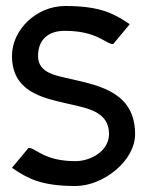

<svg xmlns="http://www.w3.org/2000/svg" viewBox="-20 -610 497 641"><path d="M20 -50 24 -47C71 -16 114 11 232 11C325 11 431 -73 431 -162C431 -299 317 -323 222 -345C173 -357 107 -363 107 -423C107 -479 143 -508 198 -507C301 -507 332 -465 355 -463H358L413 -529L409 -532C362 -563 317 -590 198 -590C100 -590 20 -509 20 -424C20 -305 119 -284 201 -265C264 -250 344 -241 344 -163C344 -105 282 -72 232 -72C129 -72 101 -114 78 -116H75Z"/></svg>

Font: Charger Sport
Style: SeBdNrw
Weight: 600
Designer: Jasper
Foundry: Cannot Into Space Fonts
Version: Version 1.1